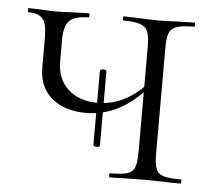

<svg xmlns="http://www.w3.org/2000/svg" viewBox="-41 -512 617 556"><g transform="rotate(5 267.5 -234.0)"><path d="M252 -310Q255 -310 258 -308.5Q261 -307 261 -305V-89Q261 -85 252 -85Q242 -85 242 -89V-305Q242 -307 245 -308.5Q248 -310 252 -310ZM75 -301V-387Q75 -428 62.5 -442Q50 -456 21 -456Q19 -456 19 -462Q19 -468 21 -468L56 -467Q86 -465 99 -465Q116 -465 154 -467L195 -468Q198 -468 198 -462Q198 -456 195 -456Q157 -456 141 -441Q125 -426 125 -385V-323Q125 -271 157.5 -241.5Q190 -212 243 -212Q286 -212 324 -232.5Q362 -253 391 -289L395 -277Q351 -226 306.5 -203Q262 -180 212 -180Q150 -180 112.5 -211.5Q75 -243 75 -301ZM297 -12Q332 -12 347.5 -17Q363 -22 368.5 -36Q374 -50 374 -81V-385Q374 -415 368.5 -429.5Q363 -444 347 -450Q331 -456 297 -456Q295 -456 295 -462Q295 -468 297 -468L339 -467Q377 -465 400 -465Q421 -465 459 -467L503 -468Q505 -468 505 -462Q505 -456 503 -456Q469 -456 452.5 -450.5Q436 -445 430.5 -431Q425 -417 425 -387V-81Q425 -51 430.5 -36.5Q436 -22 452 -17Q468 -12 503 -12Q505 -12 505 -6Q505 0 503 0Q475 0 459 -1L400 -2L339 -1Q324 0 297 0Q295 0 295 -6Q295 -12 297 -12Z"/></g></svg>

Font: Cormorant SC Light
Style: Regular
Weight: 300
Designer: Christian Thalmann (Catharsis Fonts)
Foundry: Catharsis Fonts
Version: Version 4.000